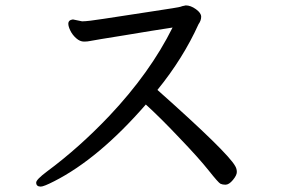

<svg xmlns="http://www.w3.org/2000/svg" viewBox="-20 -684 1040 711"><path d="M131 7Q114 7 114 -8Q114 -19 154 -49Q273 -137 385 -255Q536 -415 619 -582Q590 -578 539 -569.5Q488 -561 439 -553Q390 -545 355.5 -539.5Q321 -534 312.5 -532Q304 -530 291 -530Q276 -530 262 -542.5Q248 -555 240.5 -570.5Q233 -586 233 -596Q233 -610 250 -612L284 -605Q305 -605 365 -614.5Q425 -624 535 -640.5Q645 -657 648.5 -659Q652 -661 668 -664Q686 -664 705.5 -650Q725 -636 725 -622Q725 -608 715 -594Q658 -468 563 -351Q823 -120 851 -69Q857 -59 857 -47Q857 -35 842.5 -17.5Q828 0 815 0Q804 0 796.5 -3.5Q789 -7 752.5 -53Q716 -99 642 -176Q573 -249 520 -297Q346 -97 181 -13Q142 7 131 7Z"/></svg>

Font: ToneOZ-Pinyin-WenKai-Medium
Style: Medium
Weight: 700
Designer: Fontworks Inc.
Foundry: ToneOZ
Version: Version 0.240331